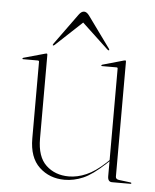

<svg xmlns="http://www.w3.org/2000/svg" viewBox="-47 -628 545 674"><g transform="rotate(5 226.0 -291.0)"><path d="M80 -129V-399Q80 -403 75 -403H23Q21 -403 21 -405Q21 -406.5 24 -408L99 -429Q102 -430 104 -430Q107 -430 107 -426V-131Q107 -66.5 138.8 -36.8Q170.5 -7 219 -7Q249 -7 280.2 -20.5Q311.5 -34 346 -66L357 -76.5V-399Q357 -403 353 -403H301Q299 -403 299 -405Q299 -406.5 302 -408L376 -429Q379 -430 381 -430Q384 -430 384 -426V-21Q384 -11.5 396 -10L436 -5Q440 -5 440 -2Q440 0 437 0H372Q357 0 357 -20V-72.5L348 -64Q302.5 -21.5 270.2 -7.8Q238 6 205 6Q152 6 116 -27.8Q80 -61.5 80 -129ZM321.5 -460.5Q320 -459 315.5 -462.5L222.5 -549.5L129.5 -462.5Q125 -459 123.5 -460.5Q122 -462 125 -466.5L204 -575.5Q213 -588 222.5 -588Q232 -588 241 -575.5L320 -466.5Q323 -462 321.5 -460.5Z"/></g></svg>

Font: Fraunces 144pt S000 Thin
Style: Regular
Weight: 100
Version: Version 1.000; ttfautohint (v1.8.3)